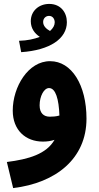

<svg xmlns="http://www.w3.org/2000/svg" viewBox="-20 -729 505 979"><path d="M321 -616C321 -665 290 -709 231 -709C178 -709 137 -673 137 -621C137 -584 157 -558 183 -541C155 -530 119 -522 77 -521L88 -463C235 -473 321 -532 321 -616ZM200 -617C200 -635 213 -648 230 -648C249 -648 259 -632 259 -615C259 -600 251 -585 235 -571C215 -582 200 -597 200 -617ZM421 -124C421 -296 345 -417 236 -417C124 -418 45 -286 45 -165C45 -65 111 -7 199 -7C221 -7 240 -10 258 -16C217 56 127 83 15 97L47 230C265 204 421 80 421 -124ZM182 -192C182 -238 204 -280 230 -280C264 -280 280 -223 283 -140C266 -135 249 -134 234 -134C203 -134 182 -152 182 -192Z"/></svg>

Font: Noto Sans Arabic UI ExtraCondensed Extra
Style: Regular
Weight: 800
Width: 3
Designer: Nadine Chahine - Monotype Design Team
Foundry: Monotype Imaging Inc.
Version: Version 1.900